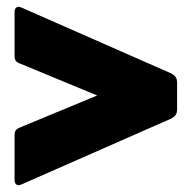

<svg xmlns="http://www.w3.org/2000/svg" viewBox="-20 -556 566 567"><path d="M35 -9Q30 -9 26.5 -13Q23 -17 23 -24V-155Q23 -166 26.5 -171Q30 -176 40 -180L267 -274L40 -368Q31 -371 27 -376Q23 -381 23 -393V-521Q23 -528 26.5 -532Q30 -536 35 -536Q39 -536 45 -533L486 -339Q495 -334 499 -328Q503 -322 503 -311V-234Q503 -223 499 -217Q495 -211 486 -206L45 -12Q39 -9 35 -9Z"/></svg>

Font: Mitr SemiBold
Style: Regular
Weight: 600
Designer: Thanarat Vachiruckul
Foundry: Cadson Demak
Version: Version 1.002